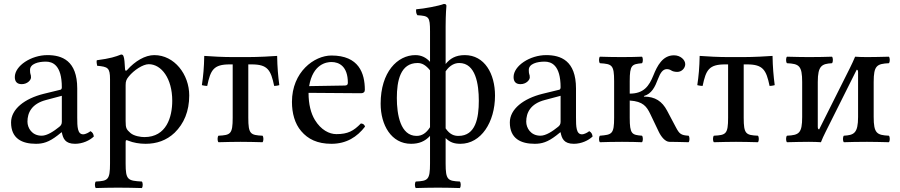

<svg xmlns="http://www.w3.org/2000/svg" viewBox="-20 -718 4555 972"><path d="M293 -233V-101C293 -88 287 -81 279 -75C253 -54 219 -31 191 -31C141 -31 119 -71 119 -102C119 -147 140 -193 214 -212ZM293 -48C299 -17 309.6 10 360 10C398.3 10 434.3 -7 455 -27C453.3 -39.3 449.3 -47.7 438 -54C430.5 -47.8 413.7 -38 401 -38C372 -38 371 -77 371 -123V-270C371 -412 293 -439 220 -439C138 -439 55 -385 55 -328C55 -304 67 -292 90 -292C119 -292 137 -313 137 -326C137 -333 136 -340 134 -344C133 -347 132 -353 132 -364C132 -395 174 -406 212 -406C246 -406 293 -389 293 -276C293 -269 290 -265 287 -264L201 -243C105 -219 36 -166 36 -98C36 -16 92 10 162 10C196.8 10 227 2 271 -32L291 -48Z M632 -331C658 -363 703.8 -393 733 -393C797 -393 852 -321 852 -208C852 -126 823 -24 711 -24C693 -24 658 -29 640 -45.1C619.9 -63.1 616 -68.9 616 -105V-287C616 -308 620.4 -316.7 632 -331ZM613 -368C611.5 -398 609.7 -423.7 605 -434C602.9 -438.6 601 -442 593 -442C565 -431 539 -422 470 -413C468 -407 470 -391 472 -385C526 -380 537 -375 537 -317V110C537 193 526 198 465 201C459 207 459 228 465 234C500 233 537 232 577 232C617 232 665 233 698 234C704 228 704 207 698 201C627 197 616 193 616 110V2C616 -11 619.8 -9.7 630 -5.5C654.5 4.4 685.4 10 717 10C773 10 823 -7 864 -46C911 -92 938 -154 938 -235C938 -341 863 -439 761 -439C714.5 -439 663.5 -408.5 624 -364C618.4 -357.7 613.5 -358.4 613 -368Z M1158 -122C1158 -39 1147 -34 1086 -31C1080 -25 1080 -4 1086 2C1125 1 1164.7 0 1198 0C1232.3 0 1271 1 1309 2C1315 -4 1315 -25 1309 -31C1248 -34 1237 -39 1237 -122V-392H1254C1335 -392 1351 -364 1368 -283C1381 -283 1394 -287 1394 -287C1388 -333 1384 -377 1383 -435C1360 -433 1285 -429 1235 -429H1160C1110 -429 1054 -432 1014 -435C1013 -377 1009 -333 1002 -287C1002 -287 1016 -283 1029 -283C1046 -364 1061 -392 1143 -392H1158Z M1545 -282C1564 -395 1634 -404 1658 -404C1696 -404 1741 -383 1741 -299C1741 -290 1737 -285.2 1726 -285ZM1807 -93C1770 -55 1741 -39 1683 -39C1647 -39 1605 -60 1574 -111C1554 -144 1542 -190 1542 -248L1808 -246C1820 -246 1827 -252 1827 -263C1827 -347 1797 -437 1658 -437C1571 -437 1458 -354 1458 -202C1458 -146 1472 -92 1505 -54C1539 -14 1586 10 1658 10C1734 10 1788 -25 1828 -77C1825 -87 1819 -92 1807 -93Z M2089 -30C2007 -30 1989 -138 1989 -222C1989 -309 2007 -399 2094 -399C2116 -399 2135 -389 2157 -362V-74C2138 -44 2116 -30 2089 -30ZM2305 -399C2388 -399 2404 -292 2404 -208C2404 -121 2388 -30 2301 -30C2280 -30 2258 -36 2236 -68V-357C2258 -389 2283 -399 2305 -399ZM2236 -583C2236 -648 2240 -688 2240 -688C2240 -695 2236 -698 2227 -698C2202 -688 2127 -674 2087 -671C2085 -663 2087 -647 2093 -641C2151 -637 2157 -634 2157 -559V-405C2138 -426 2114 -439 2083 -439C1992 -439 1907 -353 1907 -193C1907 -85 1961 10 2061 10C2101 10 2131 -2 2157 -30V110C2157 193 2146 198 2085 201C2079 207 2079 228 2085 234C2120 233 2157 232 2197 232C2237 232 2275 233 2308 234C2314 228 2314 207 2308 201C2247 198 2236 193 2236 110V-19C2258 3 2280 10 2311 10C2415 10 2486 -99 2486 -234C2486 -345 2433 -439 2333 -439C2286 -439 2258 -421 2236 -394Z M2818 -233V-101C2818 -88 2812 -81 2804 -75C2778 -54 2744 -31 2716 -31C2666 -31 2644 -71 2644 -102C2644 -147 2665 -193 2739 -212ZM2818 -48C2824 -17 2834.6 10 2885 10C2923.3 10 2959.3 -7 2980 -27C2978.3 -39.3 2974.3 -47.7 2963 -54C2955.5 -47.8 2938.7 -38 2926 -38C2897 -38 2896 -77 2896 -123V-270C2896 -412 2818 -439 2745 -439C2663 -439 2580 -385 2580 -328C2580 -304 2592 -292 2615 -292C2644 -292 2662 -313 2662 -326C2662 -333 2661 -340 2659 -344C2658 -347 2657 -353 2657 -364C2657 -395 2699 -406 2737 -406C2771 -406 2818 -389 2818 -276C2818 -269 2815 -265 2812 -264L2726 -243C2630 -219 2561 -166 2561 -98C2561 -16 2617 10 2687 10C2721.8 10 2752 2 2796 -32L2816 -48Z M3368 0C3368 0 3446 1 3466 2C3472 -4 3472 -25 3466 -31C3427 -33 3419 -41 3402 -73L3357 -158C3332 -205 3297 -229 3240 -229V-232C3279 -243 3296 -278 3311 -318C3323 -349 3335 -368 3356 -368C3365 -368 3373 -365 3379 -361C3385 -357 3396 -354 3409 -354C3431 -354 3449 -373 3449 -393C3449 -415 3425 -438 3392 -438C3334 -438 3307 -384 3288 -337C3266 -282 3239 -244 3168 -244V-307C3168 -390 3179 -393 3230 -398C3236 -404 3236 -425 3230 -431C3206 -430 3168 -429 3128 -429C3085 -429 3050 -430 3017 -431C3011 -425 3011 -404 3017 -398C3078 -394 3089 -390 3089 -307V-122C3089 -39 3078 -36 3017 -31C3011 -25 3011 -4 3017 2C3050 1 3085 0 3129 0C3168 0 3208 1 3230 2C3236 -4 3236 -25 3230 -31C3179 -35 3168 -39 3168 -122V-209C3236 -205 3254 -178 3272 -141L3315 -51C3328 -24 3348 -1 3368 0Z M3666 -122C3666 -39 3655 -34 3594 -31C3588 -25 3588 -4 3594 2C3633 1 3672.7 0 3706 0C3740.3 0 3779 1 3817 2C3823 -4 3823 -25 3817 -31C3756 -34 3745 -39 3745 -122V-392H3762C3843 -392 3859 -364 3876 -283C3889 -283 3902 -287 3902 -287C3896 -333 3892 -377 3891 -435C3868 -433 3793 -429 3743 -429H3668C3618 -429 3562 -432 3522 -435C3521 -377 3517 -333 3510 -287C3510 -287 3524 -283 3537 -283C3554 -364 3569 -392 3651 -392H3666Z M4127 -63C4124 -63 4120 -65 4120 -75V-303C4120 -386 4141 -395 4192 -398C4198 -404 4198 -425 4192 -431C4169 -430 4112 -429 4075 -429C4042.4 -429 4002 -430 3964 -431C3958 -425 3958 -404 3964 -398C4025 -395 4041 -386 4041 -303V-126C4041 -43 4025 -34 3964 -31C3958 -25 3958 -4 3964 2C4003 1 4043 0 4075 0C4097.6 0 4125 1 4136 2C4141 -11.8 4150.3 -31.7 4160.6 -52.2L4317 -365C4320 -365 4324 -363 4324 -353V-126C4324 -43 4303 -34 4252 -31C4246 -25 4246 -4 4252 2C4275 1 4329.2 0 4369 0C4399.8 0 4441 1 4480 2C4486 -4 4486 -25 4480 -31C4419 -34 4403 -43 4403 -126V-303C4403 -386 4419 -395 4480 -398C4486 -404 4486 -425 4480 -431C4440 -430 4399.8 -429 4369 -429C4346.8 -429 4319 -430 4309 -431C4301.2 -412.5 4292.1 -392.4 4283.1 -374.5Z"/></svg>

Font: Libertinus Math
Style: Regular
Weight: 400
Designer: Philipp H. Poll
Foundry: Khaled Hosny
Version: Version 6.2